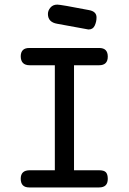

<svg xmlns="http://www.w3.org/2000/svg" viewBox="-20 -821 565 841"><path d="M70.8 -38.1Q70.8 -75.2 109.9 -75.2H220.2V-535.2H109.9Q70.8 -535.2 70.8 -575.2Q71.8 -611.3 108.9 -610.8H415Q452.1 -610.8 452.1 -573Q452.1 -535.2 414.1 -535.2H304.2V-75.2H414.1Q436 -75.2 444.1 -66.2Q452.1 -57.1 452.1 -37.1Q452.1 0 414.1 0H107.9Q70.8 0 70.8 -38.1ZM189.9 -759.8Q189.9 -774.9 200.9 -787.8Q211.9 -800.8 231 -800.8Q246.1 -800.8 369.1 -776.9Q403.3 -771 402.8 -744.1Q402.8 -726.1 395 -709Q387.2 -691.9 368.2 -691.9H367.2Q365.2 -691.9 231 -716.8Q189.9 -723.6 189.9 -759.8Z"/></svg>

Font: CMU Typewriter Text
Style: Bold
Weight: 700
Version: Version 0.7.0